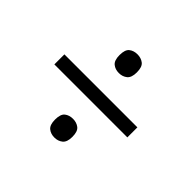

<svg xmlns="http://www.w3.org/2000/svg" viewBox="-119 -756 798 798"><g transform="rotate(45 279.5 -357.5)"><path d="M65 -328V-387H494V-328ZM280 -113Q258 -113 243.5 -125Q229 -137 229 -168Q229 -200 243.5 -211.5Q258 -223 280 -223Q301 -223 316 -211.5Q331 -200 331 -168Q331 -137 316 -125Q301 -113 280 -113ZM280 -492Q258 -492 243.5 -504Q229 -516 229 -547Q229 -579 243.5 -590.5Q258 -602 280 -602Q301 -602 316 -590.5Q331 -579 331 -547Q331 -516 316 -504Q301 -492 280 -492Z"/></g></svg>

Font: NotoSerifTamilSlanted
Style: Italic
Weight: 400
Italic angle: -12°
Designer: Indian Type Foundry, Tom Grace, and the Monotype Design Team
Foundry: Monotype Imaging Inc.
Version: Version 2.001